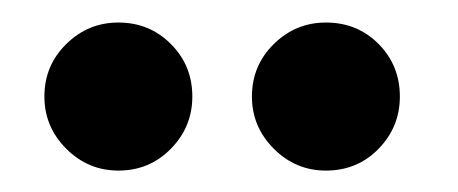

<svg xmlns="http://www.w3.org/2000/svg" viewBox="-20 -665 413 173"><path d="M86.7 -511.3Q59.3 -511.3 39.7 -531Q20 -550.7 20 -578Q20 -606 39.7 -625.3Q59.3 -644.7 86.7 -644.7Q114.7 -644.7 134 -625.3Q153.3 -606 153.3 -578Q153.3 -550.7 134 -531Q114.7 -511.3 86.7 -511.3ZM273.7 -511.3Q246.3 -511.3 226.7 -531Q207 -550.7 207 -578Q207 -606 226.7 -625.3Q246.3 -644.7 273.7 -644.7Q302 -644.7 321.2 -625.3Q340.3 -606 340.3 -578Q340.3 -550.7 321.2 -531Q302 -511.3 273.7 -511.3Z"/></svg>

Font: Nata Sans
Style: Regular
Weight: 400
Designer: Daniel Uzquiano Cruz
Version: Version 1.001